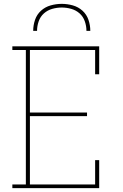

<svg xmlns="http://www.w3.org/2000/svg" viewBox="-20 -975 640 995"><path d="M44 0V-19H114V-716H44V-735H494V-590H473V-716H135V-392H431V-373H135V-19H473V-145H494V0ZM152 -815Q152 -844 161.5 -872Q171 -900 192.5 -919.5Q214 -939 242.5 -947Q271 -955 300 -955Q329 -955 357.5 -947Q386 -939 407.5 -919.5Q429 -900 438.5 -872Q448 -844 448 -815H428Q428 -840 419.5 -864.5Q411 -889 392.5 -905.5Q374 -922 349.5 -929Q325 -936 300 -936Q275 -936 250.5 -929Q226 -922 207.5 -905.5Q189 -889 180.5 -864.5Q172 -840 172 -815Z"/></svg>

Font: Iosevka Etoile Thin
Style: Regular
Weight: 100
Designer: Belleve Invis
Foundry: Belleve Invis
Version: Version 22.1.2; ttfautohint (v1.8.4)